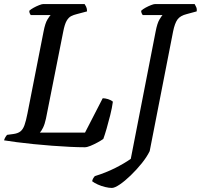

<svg xmlns="http://www.w3.org/2000/svg" viewBox="-31 -724 988 944"><path d="M386 0Q355 0 313 -2Q271 -4 225 -7.5Q179 -11 134 -15.5Q89 -20 51 -25Q13 -30 -11 -34Q-9 -42 -4.5 -49.5Q0 -57 4 -61L34 -65Q57 -68 69.5 -78Q82 -88 89.5 -109Q97 -130 104 -166L183 -568Q191 -610 202.5 -628.5Q214 -647 218 -650H120Q117 -654 115 -659Q113 -664 113 -671Q120 -678 133.5 -685.5Q147 -693 161 -698.5Q175 -704 181 -704H385Q388 -700 392.5 -691Q397 -682 397 -668L348 -655Q331 -651 318.5 -644.5Q306 -638 296.5 -621.5Q287 -605 280 -569L195 -141Q189 -113 180.5 -96Q172 -79 165 -72H387L474 -241Q486 -241 500.5 -236.5Q515 -232 524 -224Q520 -194 511 -158Q502 -122 493 -91Q484 -60 477 -41Q466 -33 448.5 -23.5Q431 -14 414 -7Q397 0 386 0ZM519 200Q505 200 486 195.5Q467 191 449.5 183Q432 175 422 167Q424 158 428 151.5Q432 145 435 142Q490 125 535.5 102Q581 79 612 57L734 -568Q742 -610 753 -628Q764 -646 768 -650H671Q668 -653 665.5 -659Q663 -665 663 -671Q671 -679 685 -686.5Q699 -694 712 -699Q725 -704 731 -704H926Q928 -700 933 -690.5Q938 -681 936 -668L888 -655Q855 -647 841.5 -628Q828 -609 820 -569L705 19Q691 48 665.5 79.5Q640 111 611.5 138.5Q583 166 558 183Q533 200 519 200Z"/></svg>

Font: Texturina Medium
Style: Italic
Weight: 500
Italic angle: -11°
Designer: Guillermo Torres Carreño
Foundry: Omnibus-Type
Version: Version 1.002